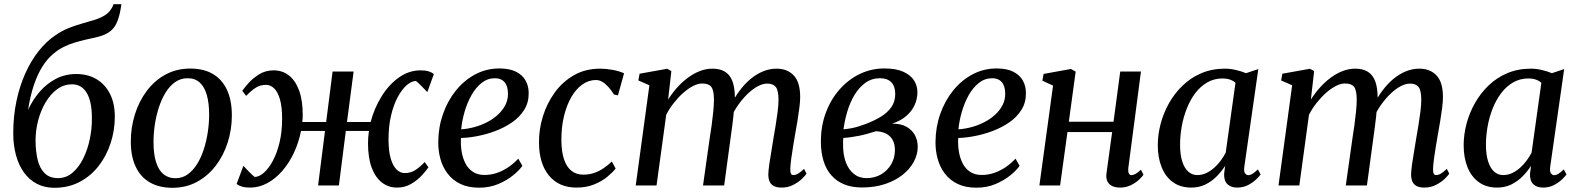

<svg xmlns="http://www.w3.org/2000/svg" viewBox="-20 -882 7504 913"><path d="M557.5 -862 552.5 -832.5Q545 -793.5 532.5 -768.2Q520 -743 496.2 -727.5Q472.5 -712 430.5 -703Q421 -701 410.2 -698.5Q399.5 -696 387.5 -693.5Q361.5 -687.5 335 -679.5Q308.5 -671.5 282.5 -658.8Q256.5 -646 232.5 -625Q205.5 -603 182.2 -566.5Q159 -530 141.5 -478.5Q124 -427 113.5 -359.5Q135 -406.5 168.2 -445.2Q201.5 -484 245.5 -507Q289.5 -530 342.5 -530Q398.5 -530 439.5 -505.2Q480.5 -480.5 503.2 -435.2Q526 -390 526 -327.5Q526 -262.5 506.2 -201.8Q486.5 -141 449.2 -93Q412 -45 358.8 -17Q305.5 11 239 11Q191 11 154.5 -8.5Q118 -28 93.2 -62.8Q68.5 -97.5 55.8 -144.8Q43 -192 43 -248.5Q43 -328.5 58 -400.2Q73 -472 100 -532.2Q127 -592.5 163.5 -638.8Q200 -685 243 -714Q275.5 -736.5 309 -749.5Q342.5 -762.5 374.2 -771.2Q406 -780 433.5 -788.8Q461 -797.5 481.8 -811.5Q502.5 -825.5 514.5 -849L520 -862ZM322.5 -481Q283.5 -481 251.8 -457.8Q220 -434.5 196.8 -395.2Q173.5 -356 161.2 -308.5Q149 -261 149 -212.5Q149.5 -161.5 159.2 -121.5Q169 -81.5 192.5 -58.2Q216 -35 255.5 -35Q295 -35 325.2 -61Q355.5 -87 376.2 -129.2Q397 -171.5 407.2 -221.5Q417.5 -271.5 417 -319.5Q417 -399.5 392.5 -440.2Q368 -481 322.5 -481Z M884.5 -556Q949 -556 993 -529.8Q1037 -503.5 1059.8 -453.8Q1082.5 -404 1082.5 -333Q1082.5 -267 1063 -205.2Q1043.5 -143.5 1006.5 -94.8Q969.5 -46 917.2 -17.5Q865 11 800 11Q736.5 11 692.2 -14.8Q648 -40.5 625 -89.8Q602 -139 602 -208.5Q602 -276 621.5 -338.2Q641 -400.5 678 -449.8Q715 -499 767.2 -527.5Q819.5 -556 884.5 -556ZM872 -510Q839 -510 812.8 -491.5Q786.5 -473 767.2 -441.5Q748 -410 735.2 -370.5Q722.5 -331 716.2 -289Q710 -247 710 -207Q710 -149 722.2 -110.5Q734.5 -72 758 -53.2Q781.5 -34.5 814 -34.5Q847 -34.5 872.8 -53Q898.5 -71.5 917.8 -102.8Q937 -134 949.5 -173.2Q962 -212.5 968.2 -254.5Q974.5 -296.5 974.5 -336Q974.5 -392.5 963.2 -431Q952 -469.5 929.5 -489.8Q907 -510 872 -510Z M1169 10Q1146 10 1130.8 5.5Q1115.5 1 1105 -7L1137.5 -93.5Q1140.5 -90.5 1147.5 -82.8Q1154.5 -75 1163.2 -66.2Q1172 -57.5 1179.8 -50.2Q1187.5 -43 1191 -40.5Q1212.5 -41 1235 -60.8Q1257.5 -80.5 1277.2 -117Q1297 -153.5 1309.2 -204.2Q1321.5 -255 1321.5 -317.5Q1321.5 -375 1311 -410.5Q1300.5 -446 1283.2 -462.2Q1266 -478.5 1245 -478.5Q1217.5 -478.5 1196 -464.8Q1174.5 -451 1150.5 -426L1132 -450Q1141.5 -464.5 1162.2 -487.5Q1183 -510.5 1213 -529Q1243 -547.5 1281.5 -547.5Q1322.5 -547.5 1353.5 -523.5Q1384.5 -499.5 1402 -452.5Q1419.5 -405.5 1419.5 -335.5Q1419.5 -327 1419 -318.2Q1418.5 -309.5 1417.5 -302H1531L1561.5 -542H1661.5L1630 -302H1742.5Q1760 -368.5 1794.8 -424.2Q1829.5 -480 1877.2 -513.8Q1925 -547.5 1980 -547.5Q2002 -547.5 2017.2 -543Q2032.5 -538.5 2043 -529.5L2012 -444Q2008.5 -447 2001.5 -454.8Q1994.5 -462.5 1985.8 -471.2Q1977 -480 1969.5 -487.2Q1962 -494.5 1958 -497Q1936.5 -496.5 1913.8 -476.8Q1891 -457 1871.2 -420.2Q1851.5 -383.5 1839.5 -332.5Q1827.5 -281.5 1827.5 -219.5Q1827.5 -163.5 1838 -128Q1848.5 -92.5 1866 -75.8Q1883.5 -59 1904.5 -59Q1931.5 -59 1953.2 -72.2Q1975 -85.5 1999.5 -111.5L2017.5 -86.5Q2008.5 -73 1987.8 -50Q1967 -27 1936.8 -8.5Q1906.5 10 1868 10Q1827 10 1795.8 -14.2Q1764.5 -38.5 1747.2 -85.5Q1730 -132.5 1730 -200.5Q1730 -214.5 1731 -229.2Q1732 -244 1734.5 -259.5H1624.5L1591.5 0H1492.5L1525.5 -259.5H1411.5Q1400.5 -204.5 1377.8 -155.8Q1355 -107 1322.8 -69.8Q1290.5 -32.5 1251.2 -11.2Q1212 10 1169 10Z M2464 -93.5Q2450 -73 2420.5 -48.8Q2391 -24.5 2349.8 -7Q2308.5 10.5 2258.5 10.5Q2206 10.5 2169 -7.5Q2132 -25.5 2108.5 -56.5Q2085 -87.5 2074.2 -126.5Q2063.5 -165.5 2064 -207Q2064.5 -277.5 2086.8 -340.5Q2109 -403.5 2148.2 -452Q2187.5 -500.5 2240.2 -528.5Q2293 -556.5 2355 -556.5Q2402.5 -556.5 2433.2 -541.2Q2464 -526 2479 -499.5Q2494 -473 2494 -439.5Q2494.5 -394.5 2472.8 -359.8Q2451 -325 2415 -300.2Q2379 -275.5 2336 -259.2Q2293 -243 2249.8 -234.8Q2206.5 -226.5 2172 -226Q2170 -193.5 2175 -162.2Q2180 -131 2193 -105.5Q2206 -80 2228.5 -65Q2251 -50 2284 -50Q2314 -50 2342.2 -59.5Q2370.5 -69 2396.5 -86.5Q2422.5 -104 2444.5 -127.5ZM2334 -510Q2298.5 -510 2270.2 -487.8Q2242 -465.5 2221.8 -429.2Q2201.5 -393 2189.2 -350.5Q2177 -308 2173 -267Q2203.5 -269 2235.2 -277.5Q2267 -286 2295.8 -300.8Q2324.5 -315.5 2347 -336Q2369.5 -356.5 2382.8 -382Q2396 -407.5 2395.5 -437Q2395 -473.5 2379 -491.8Q2363 -510 2334 -510Z M2721 10Q2637.5 10 2590.2 -47.5Q2543 -105 2543 -206Q2542.5 -266 2561.2 -327.5Q2580 -389 2617 -440.8Q2654 -492.5 2708.5 -524Q2763 -555.5 2834.5 -555.5Q2861.5 -555.5 2893.2 -549.8Q2925 -544 2947.5 -533.5L2918.5 -428.5L2899.5 -432.5Q2887 -453 2873 -468.5Q2859 -484 2844.2 -492.8Q2829.5 -501.5 2814 -501.5Q2779.5 -501.5 2749.5 -480.5Q2719.5 -459.5 2697 -420.8Q2674.5 -382 2661.8 -329.5Q2649 -277 2649.5 -213.5Q2650 -160.5 2662 -124.5Q2674 -88.5 2697 -70Q2720 -51.5 2753.5 -51.5Q2782.5 -51.5 2806 -59.8Q2829.5 -68 2850 -82Q2870.5 -96 2889.5 -114L2907.5 -80.5Q2893.5 -62.5 2867.8 -41.2Q2842 -20 2805.2 -5Q2768.5 10 2721 10Z M3172.5 -544 3157 -408.5Q3175.5 -438 3199.2 -464.8Q3223 -491.5 3250.5 -512Q3278 -532.5 3307.8 -544Q3337.5 -555.5 3368 -555.5Q3404 -555.5 3427.5 -541Q3451 -526.5 3462.5 -496.8Q3474 -467 3474.5 -419.5Q3474.5 -414 3473.8 -405.8Q3473 -397.5 3472.2 -388.2Q3471.5 -379 3470 -369L3455.5 -381.5Q3473.5 -419.5 3497.5 -451.5Q3521.5 -483.5 3549.5 -506.8Q3577.5 -530 3608.8 -542.8Q3640 -555.5 3672.5 -555.5Q3723.5 -555.5 3754.2 -523.5Q3785 -491.5 3785 -420Q3785 -399.5 3781.2 -369.5Q3777.5 -339.5 3772 -306.5Q3766.5 -273.5 3761 -243.5Q3756.5 -216.5 3751.5 -186.8Q3746.5 -157 3742.8 -129.5Q3739 -102 3738 -81Q3737.5 -64 3741 -56.8Q3744.5 -49.5 3752 -49.5Q3763 -49.5 3774.8 -56.2Q3786.5 -63 3803.5 -79L3815 -56Q3809 -46.5 3792.8 -31Q3776.5 -15.5 3752 -2.8Q3727.5 10 3696.5 10Q3673.5 10 3659.5 2.5Q3645.5 -5 3639.5 -19Q3633.5 -33 3633.5 -52.5Q3634 -71.5 3638 -100.2Q3642 -129 3647.8 -161.5Q3653.5 -194 3658 -224.5Q3663 -253.5 3668.5 -286.5Q3674 -319.5 3678 -351.8Q3682 -384 3682 -410Q3681.5 -453 3668.8 -468.8Q3656 -484.5 3628 -484.5Q3607.5 -484.5 3583.5 -471.8Q3559.5 -459 3535.2 -435.8Q3511 -412.5 3489.2 -381.5Q3467.5 -350.5 3452 -313.5L3471.5 -375.5Q3470 -354.5 3467.5 -330.2Q3465 -306 3461.8 -282Q3458.5 -258 3455.5 -236L3423.5 0H3323L3354.5 -223Q3359.5 -252.5 3364 -286Q3368.5 -319.5 3371.8 -351.8Q3375 -384 3375 -409.5Q3374.5 -453.5 3362.2 -469.2Q3350 -485 3319 -485Q3299 -485 3276 -473.2Q3253 -461.5 3229.5 -440.8Q3206 -420 3184.8 -393.2Q3163.5 -366.5 3148 -336.5L3102 0H3003L3068 -476.5L3015.5 -499.5L3021.5 -531.5L3152.5 -555Z M4078.5 9.5Q4030 9.5 3993.8 -5.5Q3957.5 -20.5 3932.8 -48.8Q3908 -77 3895.8 -117.5Q3883.5 -158 3883.5 -208.5Q3883.5 -284 3907.5 -347.5Q3931.5 -411 3973.5 -458Q4015.5 -505 4069.8 -530.8Q4124 -556.5 4185 -556.5Q4241.5 -556.5 4276.2 -540.5Q4311 -524.5 4326.8 -499Q4342.5 -473.5 4342.5 -444Q4342.5 -411.5 4329 -382Q4315.5 -352.5 4288.8 -329.8Q4262 -307 4222 -294Q4263.5 -294.5 4290.5 -279.2Q4317.5 -264 4330.8 -239Q4344 -214 4344 -184Q4344 -147 4325.2 -112.5Q4306.5 -78 4271.5 -50.2Q4236.5 -22.5 4187.5 -6.5Q4138.5 9.5 4078.5 9.5ZM4100.5 -35Q4139.5 -35 4169.8 -52.8Q4200 -70.5 4217.8 -100.8Q4235.5 -131 4235.5 -168.5Q4235.5 -196 4225.2 -215.5Q4215 -235 4195 -245.8Q4175 -256.5 4145.5 -258Q4138 -256 4126.2 -252.2Q4114.5 -248.5 4100 -244.5Q4085.5 -240.5 4069 -237Q4052.5 -234 4032.8 -230.8Q4013 -227.5 3990 -226Q3989 -217.5 3989 -208.8Q3989 -200 3989 -190.5Q3989 -146.5 4001.8 -111.2Q4014.5 -76 4039.8 -55.5Q4065 -35 4100.5 -35ZM3991 -267Q4011 -269 4028.2 -272.2Q4045.5 -275.5 4061.8 -280.5Q4078 -285.5 4095.5 -292Q4136.5 -307.5 4168.2 -326.8Q4200 -346 4218.5 -372.5Q4237 -399 4237 -435Q4237 -472 4218.2 -491Q4199.5 -510 4164.5 -510Q4125.5 -510 4095.5 -488.5Q4065.5 -467 4044 -431.5Q4022.5 -396 4009.5 -353Q3996.5 -310 3991 -267Z M4828.5 -93.5Q4814.5 -73 4785 -48.8Q4755.5 -24.5 4714.2 -7Q4673 10.5 4623 10.5Q4570.5 10.5 4533.5 -7.5Q4496.5 -25.5 4473 -56.5Q4449.5 -87.5 4438.8 -126.5Q4428 -165.5 4428.5 -207Q4429 -277.5 4451.2 -340.5Q4473.5 -403.5 4512.8 -452Q4552 -500.5 4604.8 -528.5Q4657.5 -556.5 4719.5 -556.5Q4767 -556.5 4797.8 -541.2Q4828.5 -526 4843.5 -499.5Q4858.5 -473 4858.5 -439.5Q4859 -394.5 4837.2 -359.8Q4815.5 -325 4779.5 -300.2Q4743.5 -275.5 4700.5 -259.2Q4657.5 -243 4614.2 -234.8Q4571 -226.5 4536.5 -226Q4534.5 -193.5 4539.5 -162.2Q4544.5 -131 4557.5 -105.5Q4570.5 -80 4593 -65Q4615.5 -50 4648.5 -50Q4678.5 -50 4706.8 -59.5Q4735 -69 4761 -86.5Q4787 -104 4809 -127.5ZM4698.5 -510Q4663 -510 4634.8 -487.8Q4606.5 -465.5 4586.2 -429.2Q4566 -393 4553.8 -350.5Q4541.5 -308 4537.5 -267Q4568 -269 4599.8 -277.5Q4631.5 -286 4660.2 -300.8Q4689 -315.5 4711.5 -336Q4734 -356.5 4747.2 -382Q4760.5 -407.5 4760 -437Q4759.5 -473.5 4743.5 -491.8Q4727.5 -510 4698.5 -510Z M5345.5 -84Q5343.5 -65.5 5348 -57.2Q5352.5 -49 5359.5 -49Q5368.5 -49 5379.2 -54.8Q5390 -60.5 5405.5 -75L5417.5 -51Q5412 -42.5 5396.5 -27.8Q5381 -13 5357.8 -1.5Q5334.5 10 5305.5 10Q5285 10 5269.5 3Q5254 -4 5246.2 -19.2Q5238.5 -34.5 5241.5 -57.5L5268.5 -254H5056L5021 0H4922.5L4987.5 -475L4936.5 -498.5L4942.5 -530.5L5072.5 -554L5095 -541.5L5062.5 -303H5275L5307 -542H5405.5Z M5897 -89Q5894 -66.5 5900.5 -57.8Q5907 -49 5916.5 -49Q5925.5 -49 5936.2 -55.8Q5947 -62.5 5961.5 -76.5L5974.5 -52.5Q5969.5 -44.5 5954 -29.5Q5938.5 -14.5 5915.2 -2.2Q5892 10 5863 10Q5833 10 5816.2 -6.5Q5799.5 -23 5801 -57L5806 -93.5Q5789.5 -68 5766.5 -44.2Q5743.5 -20.5 5713 -5.2Q5682.5 10 5645 10Q5593 10 5557.5 -15.8Q5522 -41.5 5503.8 -87Q5485.5 -132.5 5485.5 -191.5Q5485.5 -241.5 5499 -293Q5512.5 -344.5 5539 -391.5Q5565.5 -438.5 5604 -475.5Q5642.5 -512.5 5693 -534Q5743.5 -555.5 5805.5 -555.5Q5830 -555.5 5857 -549.2Q5884 -543 5905 -534L5963.5 -553.5ZM5855 -488.5Q5843.5 -498.5 5828 -503.8Q5812.5 -509 5794 -509Q5753.5 -509 5721 -490.2Q5688.5 -471.5 5664.2 -439.5Q5640 -407.5 5623.8 -366.8Q5607.5 -326 5599.5 -281.5Q5591.5 -237 5591.5 -194Q5591.5 -146 5602 -113.8Q5612.5 -81.5 5630.8 -65.5Q5649 -49.5 5673.5 -49.5Q5696 -49.5 5716 -59Q5736 -68.5 5753.5 -84Q5771 -99.5 5784.8 -118.2Q5798.5 -137 5808.5 -156Z M6229 -544 6213.5 -408.5Q6232 -438 6255.8 -464.8Q6279.5 -491.5 6307 -512Q6334.5 -532.5 6364.2 -544Q6394 -555.5 6424.5 -555.5Q6460.5 -555.5 6484 -541Q6507.5 -526.5 6519 -496.8Q6530.5 -467 6531 -419.5Q6531 -414 6530.2 -405.8Q6529.5 -397.5 6528.8 -388.2Q6528 -379 6526.5 -369L6512 -381.5Q6530 -419.5 6554 -451.5Q6578 -483.5 6606 -506.8Q6634 -530 6665.2 -542.8Q6696.5 -555.5 6729 -555.5Q6780 -555.5 6810.8 -523.5Q6841.5 -491.5 6841.5 -420Q6841.5 -399.5 6837.8 -369.5Q6834 -339.5 6828.5 -306.5Q6823 -273.5 6817.5 -243.5Q6813 -216.5 6808 -186.8Q6803 -157 6799.2 -129.5Q6795.5 -102 6794.5 -81Q6794 -64 6797.5 -56.8Q6801 -49.5 6808.5 -49.5Q6819.5 -49.5 6831.2 -56.2Q6843 -63 6860 -79L6871.5 -56Q6865.5 -46.5 6849.2 -31Q6833 -15.5 6808.5 -2.8Q6784 10 6753 10Q6730 10 6716 2.5Q6702 -5 6696 -19Q6690 -33 6690 -52.5Q6690.5 -71.5 6694.5 -100.2Q6698.5 -129 6704.2 -161.5Q6710 -194 6714.5 -224.5Q6719.5 -253.5 6725 -286.5Q6730.5 -319.5 6734.5 -351.8Q6738.5 -384 6738.5 -410Q6738 -453 6725.2 -468.8Q6712.5 -484.5 6684.5 -484.5Q6664 -484.5 6640 -471.8Q6616 -459 6591.8 -435.8Q6567.5 -412.5 6545.8 -381.5Q6524 -350.5 6508.5 -313.5L6528 -375.5Q6526.5 -354.5 6524 -330.2Q6521.5 -306 6518.2 -282Q6515 -258 6512 -236L6480 0H6379.5L6411 -223Q6416 -252.5 6420.5 -286Q6425 -319.5 6428.2 -351.8Q6431.5 -384 6431.5 -409.5Q6431 -453.5 6418.8 -469.2Q6406.5 -485 6375.5 -485Q6355.5 -485 6332.5 -473.2Q6309.5 -461.5 6286 -440.8Q6262.5 -420 6241.2 -393.2Q6220 -366.5 6204.5 -336.5L6158.5 0H6059.5L6124.5 -476.5L6072 -499.5L6078 -531.5L6209 -555Z M7351.5 -89Q7348.5 -66.5 7355 -57.8Q7361.5 -49 7371 -49Q7380 -49 7390.8 -55.8Q7401.5 -62.5 7416 -76.5L7429 -52.5Q7424 -44.5 7408.5 -29.5Q7393 -14.5 7369.8 -2.2Q7346.5 10 7317.5 10Q7287.5 10 7270.8 -6.5Q7254 -23 7255.5 -57L7260.5 -93.5Q7244 -68 7221 -44.2Q7198 -20.5 7167.5 -5.2Q7137 10 7099.5 10Q7047.5 10 7012 -15.8Q6976.5 -41.5 6958.2 -87Q6940 -132.5 6940 -191.5Q6940 -241.5 6953.5 -293Q6967 -344.5 6993.5 -391.5Q7020 -438.5 7058.5 -475.5Q7097 -512.5 7147.5 -534Q7198 -555.5 7260 -555.5Q7284.5 -555.5 7311.5 -549.2Q7338.5 -543 7359.5 -534L7418 -553.5ZM7309.5 -488.5Q7298 -498.5 7282.5 -503.8Q7267 -509 7248.5 -509Q7208 -509 7175.5 -490.2Q7143 -471.5 7118.8 -439.5Q7094.5 -407.5 7078.2 -366.8Q7062 -326 7054 -281.5Q7046 -237 7046 -194Q7046 -146 7056.5 -113.8Q7067 -81.5 7085.2 -65.5Q7103.5 -49.5 7128 -49.5Q7150.5 -49.5 7170.5 -59Q7190.5 -68.5 7208 -84Q7225.5 -99.5 7239.2 -118.2Q7253 -137 7263 -156Z"/></svg>

Font: Merriweather 48pt
Style: Italic
Weight: 400
Italic angle: -7.8°
Version: Version 2.101